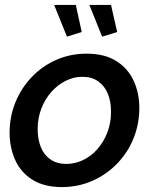

<svg xmlns="http://www.w3.org/2000/svg" viewBox="-20 -750 622 780"><path d="M231 10Q159 10 111.5 -20Q64 -50 41.5 -100.5Q19 -151 19 -211Q19 -276 42.5 -334Q66 -392 109 -437Q152 -482 209 -507Q266 -532 332 -532Q405 -532 452.5 -502Q500 -472 523 -422Q546 -372 546 -311Q546 -246 522.5 -188Q499 -130 456 -85.5Q413 -41 355.5 -15.5Q298 10 231 10ZM249 -84Q284 -84 317 -99.5Q350 -115 375.5 -144Q401 -173 416 -211.5Q431 -250 431 -296Q431 -338 418 -369.5Q405 -401 379 -419.5Q353 -438 315 -438Q280 -438 247.5 -422Q215 -406 189 -377Q163 -348 148 -309Q133 -270 133 -225Q133 -184 146 -152Q159 -120 185.5 -102Q212 -84 249 -84ZM343 -730H431L456 -620L395 -601ZM200 -730H288L312 -620L252 -601Z"/></svg>

Font: Raleway Thin SemiBold
Style: Italic
Weight: 600
Italic angle: -12°
Version: Version 4.026